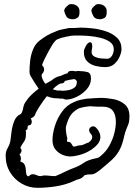

<svg xmlns="http://www.w3.org/2000/svg" viewBox="-20 -793 655 918"><path d="M159 105Q119 105 84.5 85.5Q50 66 28.5 31Q7 -4 7 -49Q7 -69 17 -86Q27 -103 30 -122Q32 -141 35.5 -166Q39 -191 48 -214Q57 -237 76 -246L80 -248Q88 -259 91 -277Q94 -295 104 -308Q114 -324 130 -339.5Q146 -355 165 -369Q156 -381 148 -394Q140 -407 132 -420Q128 -426 124.5 -433.5Q121 -441 121 -451Q121 -472 124 -500.5Q127 -529 137.5 -555.5Q148 -582 168 -598Q186 -612 204.5 -623Q223 -634 243 -641Q261 -650 281 -653Q289 -654 297.5 -656.5Q306 -659 313 -659H334Q342 -659 349.5 -660Q357 -661 364 -661Q388 -661 421 -657.5Q454 -654 486 -643.5Q518 -633 539.5 -612.5Q561 -592 561 -558Q561 -544 552.5 -523.5Q544 -503 527 -487.5Q510 -472 483 -472Q462 -472 438 -477.5Q414 -483 397.5 -499Q381 -515 381 -544Q381 -552 383.5 -558.5Q386 -565 390 -572Q400 -591 411 -591Q421 -591 421 -572Q421 -564 419.5 -558Q418 -552 418 -544Q418 -529 432.5 -522Q447 -515 464.5 -513.5Q482 -512 492 -512Q506 -512 515 -526Q524 -540 524 -558Q524 -580 505 -593Q486 -606 458.5 -612.5Q431 -619 405 -621Q379 -623 364 -623H335Q328 -623 320.5 -622Q313 -621 305 -619Q301 -618 296.5 -617.5Q292 -617 288 -615Q279 -614 270 -611Q261 -608 252 -604Q246 -600 239.5 -592Q233 -584 225 -570Q220 -562 210.5 -544.5Q201 -527 192.5 -509.5Q184 -492 181 -481L183 -479Q191 -471 191 -461Q191 -449 180 -438Q177 -431 182.5 -417Q188 -403 197 -392L224 -407Q236 -417 248 -423Q260 -429 270 -430Q278 -434 286.5 -437.5Q295 -441 303 -443Q307 -454 319 -454Q324 -454 329 -454Q334 -454 339 -452Q346 -453 352 -453.5Q358 -454 363 -453Q381 -453 398 -448.5Q415 -444 415 -418Q415 -389 394.5 -366Q374 -343 346.5 -330Q319 -317 297 -317Q292 -317 287.5 -319Q283 -321 278 -322L275 -321Q269 -321 263.5 -322Q258 -323 253 -323H251Q237 -323 225.5 -326Q214 -329 204 -333Q185 -309 170 -285.5Q155 -262 150 -251Q148 -241 141.5 -235.5Q135 -230 127 -227Q132 -219 132 -210Q132 -204 128.5 -199Q125 -194 116 -193L113 -192L111 -176Q105 -170 103 -169Q104 -165 104 -160.5Q104 -156 104 -150Q104 -128 94.5 -115.5Q85 -103 77 -86L78 -85Q83 -80 83 -73Q83 -64 73 -54Q80 -47 80 -35Q80 -32 79.5 -29Q79 -26 78 -23L77 -20H79Q93 -16 98 -5Q103 6 103.5 18.5Q104 31 106 40Q108 49 117 50L119 49Q126 40 137 40Q147 40 155.5 44.5Q164 49 172 49Q178 49 182 47.5Q186 46 192 46Q207 46 218 47.5Q229 49 244 49H245Q267 40 289 29Q311 18 338 8Q360 0 380.5 -14.5Q401 -29 442 -37Q451 -39 454.5 -41.5Q458 -44 461 -47Q487 -68 503 -97Q519 -126 526.5 -156Q534 -186 534 -209Q534 -245 519 -264Q504 -283 469 -283H445Q437 -283 428 -284Q419 -285 411 -285Q397 -284 383.5 -281.5Q370 -279 357 -275Q331 -261 318 -242.5Q305 -224 295 -186Q294 -175 296.5 -157.5Q299 -140 302 -132Q301 -128 300.5 -124Q300 -120 301 -117L302 -115H305Q316 -115 321.5 -105.5Q327 -96 331 -92Q339 -92 347 -95Q355 -98 362 -98Q373 -98 383.5 -103.5Q394 -109 404 -112Q421 -124 421 -137Q421 -147 411 -157Q406 -164 406 -170Q406 -178 412 -183.5Q418 -189 426 -189Q433 -189 439 -183Q460 -161 460 -138Q460 -122 449.5 -107.5Q439 -93 423 -82Q419 -78 416 -77Q392 -61 363.5 -53Q335 -45 315 -45Q297 -45 277.5 -53.5Q258 -62 244.5 -79Q231 -96 231 -123Q231 -154 242.5 -191Q254 -228 277 -259.5Q300 -291 334 -305Q342 -309 350 -311.5Q358 -314 366 -316Q377 -318 387.5 -320Q398 -322 409 -322Q423 -323 436 -324Q449 -325 461 -325Q490 -325 522 -319Q554 -313 576.5 -294Q599 -275 599 -236Q599 -214 594 -200Q589 -186 583.5 -173.5Q578 -161 574 -143Q565 -100 550.5 -74Q536 -48 513.5 -27.5Q491 -7 458 20Q439 35 428.5 38.5Q418 42 409.5 41Q401 40 384 45Q372 60 358.5 63Q345 66 330 74Q292 91 247 98Q202 105 159 105ZM278 -359Q291 -359 307 -362Q323 -365 335 -373.5Q347 -382 347 -398H348Q348 -411 335 -415Q325 -414 313.5 -411.5Q302 -409 290 -406Q287 -394 273 -394Q266 -394 255 -386Q244 -378 232 -366L255 -360H266Q269 -360 272 -360Q275 -360 278 -359ZM67 20 66 15H64L63 14Q65 18 67 20ZM458 -701Q435 -701 427 -715Q419 -729 417 -741Q416 -749 427 -760.5Q438 -772 445 -773Q464 -775 476.5 -766Q489 -757 490 -743Q492 -715 480.5 -708Q469 -701 458 -701ZM328 -701Q305 -701 297 -715Q289 -729 287 -741Q286 -749 297 -760.5Q308 -772 315 -773Q334 -775 346.5 -766Q359 -757 360 -743Q362 -715 350.5 -708Q339 -701 328 -701Z"/></svg>

Font: Are You Serious
Style: Regular
Weight: 400
Designer: Robert E. Leuschke
Foundry: Robert E. Leuschke
Version: Version 1.100